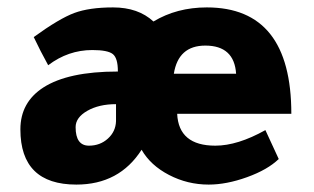

<svg xmlns="http://www.w3.org/2000/svg" viewBox="-20 -486 846 518"><path d="M766 -179H458Q462 -93 561 -93Q621 -93 696 -135L732 -57Q702 -28 646.5 -8Q591 12 543 12Q486 12 436 -14Q386 -40 362 -82Q302 12 186 12Q35 12 35 -137Q35 -210 97 -250Q164 -293 297 -293H298V-294Q298 -329 284.5 -340Q271 -351 229 -351Q164 -351 110 -310Q89 -348 71 -386Q140 -436 180.5 -451Q221 -466 285 -466Q353 -466 394 -428Q457 -466 538 -466Q766 -466 766 -179ZM293 -205Q247 -205 215.5 -187Q184 -169 184 -143Q184 -93 220 -93Q250 -93 271 -112Q292 -131 293 -159ZM449 -287H617Q612 -363 534 -363Q461 -363 449 -287Z"/></svg>

Font: Tajawal Black
Style: Regular
Weight: 900
Designer: Boutros Fonts
Foundry: Created by Boutros International 2017
Version: Version 1.700